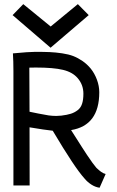

<svg xmlns="http://www.w3.org/2000/svg" viewBox="-20 -883 558 914"><path d="M220.7 -655.8 40 -811 90.8 -863.3 221.2 -756.8 350.6 -863.3 402.3 -811ZM318.4 -263.7Q321.3 -259.3 341.8 -227.1Q362.3 -194.8 370.4 -182.1Q378.4 -169.4 394 -145.8Q409.7 -122.1 420.2 -107.9Q430.7 -93.8 438.5 -84.5Q439.5 -83.5 444.3 -79.1Q449.2 -74.7 452.4 -72Q455.6 -69.3 460.7 -65.4Q465.8 -61.5 471.4 -58.8Q477.1 -56.2 482.9 -54.7L454.1 10.7Q433.6 7.8 414.8 -4.4Q396 -16.6 382.8 -32.7Q335.9 -84 231 -260.7Q193.4 -264.6 120.6 -276.9L121.1 0H43.9V-543.5Q43.9 -591.8 41.5 -628.9Q118.2 -636.2 147.9 -636.2Q189.5 -636.2 217 -635Q244.6 -633.8 275.9 -629.2Q307.1 -624.5 329.1 -616Q351.1 -607.4 372.8 -592.5Q394.5 -577.6 412.1 -556.2Q430.2 -533.7 441.4 -503.7Q452.6 -473.6 452.6 -443.8Q452.6 -285.6 318.4 -263.7ZM377 -437Q377 -480 349.1 -511.7Q325.2 -539.6 279.8 -550.5Q234.4 -561.5 150.4 -561.5Q133.8 -561.5 119.6 -561L120.6 -351.1Q132.8 -348.6 162.6 -342.5Q192.4 -336.4 210.9 -333.7Q229.5 -331.1 247.6 -331.1Q259.8 -331.1 271.5 -332.5Q299.8 -335.9 317.4 -341.6Q335 -347.2 349.6 -358.4Q364.3 -369.6 370.6 -388.7Q377 -407.7 377 -437Z"/></svg>

Font: FantasqueSansM Nerd Font
Style: Regular
Weight: 400
Monospace: yes
Designer: Jany Belluz
Version: Version 1.8.0 ; ttfautohint (v1.8.2);Nerd Fonts 3.4.0